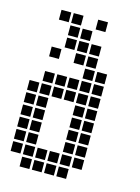

<svg xmlns="http://www.w3.org/2000/svg" viewBox="-101 -704 553 758"><g transform="rotate(15 175.0 -325.0)"><path d="M5 -345V-305H45V-345ZM5 -295V-255H45V-295ZM5 -245V-205H45V-245ZM5 -195V-155H45V-195ZM5 -145V-105H45V-145ZM5 -95V-55H45V-95ZM55 -45V-5H95V-45ZM55 -95V-55H95V-95ZM55 -145V-105H95V-145ZM55 -195V-155H95V-195ZM55 -245V-205H95V-245ZM55 -295V-255H95V-295ZM55 -345V-305H95V-345ZM55 -395V-355H95V-395ZM105 -95V-55H145V-95ZM105 -45V-5H145V-45ZM155 -45V-5H195V-45ZM155 -95V-55H195V-95ZM105 -345V-305H145V-345ZM105 -395V-355H145V-395ZM155 -395V-355H195V-395ZM155 -345V-305H195V-345ZM205 -95V-55H245V-95ZM205 -145V-105H245V-145ZM205 -195V-155H245V-195ZM205 -245V-205H245V-245ZM205 -295V-255H245V-295ZM205 -345V-305H245V-345ZM205 -45V-5H245V-45ZM255 -95V-55H295V-95ZM255 -145V-105H295V-145ZM255 -195V-155H295V-195ZM255 -245V-205H295V-245ZM255 -295V-255H295V-295ZM255 -345V-305H295V-345ZM205 -395V-355H245V-395ZM255 -395V-355H295V-395ZM205 -445V-405H245V-445ZM255 -445V-405H295V-445ZM205 -495V-455H245V-495ZM205 -545V-505H245V-545ZM155 -495V-455H195V-495ZM155 -545V-505H195V-545ZM105 -545V-505H145V-545ZM105 -595V-555H145V-595ZM155 -595V-555H195V-595ZM205 -645V-605H245V-645ZM55 -495V-455H95V-495ZM55 -645V-605H95V-645ZM105 -645V-605H145V-645Z"/></g></svg>

Font: Nose Transport 13 Square
Style: Regular
Weight: 400
Designer: Nico Rohrbach
Foundry: Nose
Version: Version 1.400;Glyphs 3.2.3 (3260)